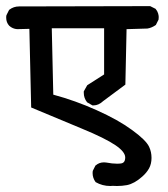

<svg xmlns="http://www.w3.org/2000/svg" viewBox="-29 -582 549 627"><path d="M435.1 -4.9Q409.7 17.6 385.7 22.5Q369.6 25.4 353 25.4Q346.2 25.4 338.9 24.9Q335 25.4 331.1 25.4Q305.2 25.4 283.2 12.7Q273.4 -1 273.4 -16.6Q273.4 -22.9 274.4 -24.9L282.7 -41.5L283.7 -42Q294.9 -51.8 310.5 -51.8Q314 -51.8 317.4 -51.3Q337.9 -47.4 354 -47.4Q358.9 -47.4 363.3 -47.9Q371.1 -48.3 375.2 -52.5Q379.4 -56.6 379.9 -66.4Q379.9 -66.9 379.9 -67.9Q379.9 -85.9 348.6 -107.4Q314 -130.9 238 -162.1Q162.1 -193.4 72.8 -231L66.9 -487.8L27.3 -486.8Q27.3 -486.8 26.9 -486.8Q12.2 -487.8 1 -498Q-8.8 -508.8 -8.8 -524.4Q-8.8 -530.8 -7.8 -532.7L0.5 -549.3L1.5 -550.3Q15.6 -561 33.2 -561L461.4 -562L479 -553.2Q485.4 -545.4 487.3 -538.3Q489.3 -531.2 489.3 -526.6Q489.3 -522 488.8 -518.1L480 -500.5Q466.8 -491.2 452.6 -488.8L384.3 -486.8L380.4 -305.7L308.1 -252Q293 -237.8 276.4 -237.8Q275.4 -237.8 272.9 -237.8L255.4 -248Q244.6 -261.7 244.6 -278.8Q244.6 -280.8 244.6 -283.7L255.9 -303.7L311 -338.9V-489.7H140.1L145 -272.9Q217.3 -253.4 286.6 -222.2Q357.4 -190.4 401.9 -157.7Q447.8 -124.5 458 -102.5Q465.8 -85.9 465.8 -66.4Q465.8 -46.9 457.8 -32.2Q449.7 -17.6 435.1 -4.9Z"/></svg>

Font: Bakudai
Style: Medium
Weight: 500
Version: Version 1.48